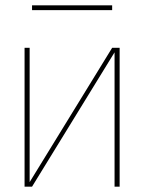

<svg xmlns="http://www.w3.org/2000/svg" viewBox="-20 -699 540 719"><path d="M72 0V-520H91V-17L400 -520H428V0H409V-503L100 0ZM100 -661V-679H400V-661Z"/></svg>

Font: Zed Mono Thin
Style: Regular
Weight: 100
Monospace: yes
Designer: Belleve Invis
Foundry: Belleve Invis
Version: Version 1.0.0; ttfautohint (v1.8.4)